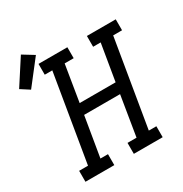

<svg xmlns="http://www.w3.org/2000/svg" viewBox="-264 -979 1073 1124"><g transform="rotate(-30 272.0 -417.0)"><path d="M-10 0V-74H50L148 -662H97V-735H292V-661H231L191 -416H434L475 -662H424V-735H619V-661H559L461 -74H512V0H317V-74H378L422 -343H179L134 -74H185V0ZM-16 -626 -75 -664 35 -834 110 -788Z"/></g></svg>

Font: Iosevka Slab Extended Oblique
Style: Regular
Weight: 400
Width: 7
Italic angle: -9°
Monospace: yes
Designer: Belleve Invis
Foundry: Belleve Invis
Version: Version 11.1.0; ttfautohint (v1.8.3)